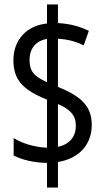

<svg xmlns="http://www.w3.org/2000/svg" viewBox="-20 -780 469 858"><path d="M190 -52V58H239V-56C335 -72 390 -135 390 -222C390 -308 340 -350 239 -392V-607C283 -604 319 -595 354 -577L377 -642C335 -663 290 -674 239 -677V-760H190V-675C100 -666 40 -603 40 -511C40 -423 82 -378 190 -335V-120C133 -122 78 -140 41 -163V-85C78 -66 130 -53 190 -52ZM190 -606V-413C132 -439 112 -461 112 -513C112 -562 140 -598 190 -606ZM239 -124V-315C295 -291 319 -264 319 -217C319 -171 292 -135 239 -124Z"/></svg>

Font: Noto Sans Gujarati UI ExtraCondensed
Style: Regular
Weight: 400
Width: 2
Designer: Jelle Bosma - Monotype Design Team, Universal Thirst
Foundry: Monotype Imaging Inc.
Version: Version 2.106